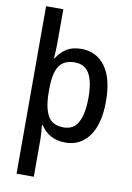

<svg xmlns="http://www.w3.org/2000/svg" viewBox="-106 -825 777 1129"><g transform="rotate(10 283.0 -260.0)"><path d="M519 -270Q519 -134 466.5 -62Q414 10 326 10Q272 10 235.5 -11.5Q199 -33 178 -67H172Q174 -51 176 -27Q178 -3 178 13V240H75V-760H178V-548Q178 -530 176.5 -507Q175 -484 174 -467H178Q201 -505 236 -527Q271 -549 324 -549Q414 -549 466.5 -478Q519 -407 519 -270ZM414 -271Q414 -369 386.5 -416.5Q359 -464 299 -464Q234 -464 206 -420.5Q178 -377 178 -288V-268Q178 -173 205 -124.5Q232 -76 300 -76Q361 -76 387.5 -128.5Q414 -181 414 -271Z"/></g></svg>

Font: Noto Sans Ethiopic SemiCondensed Medium
Style: Regular
Weight: 500
Width: 4
Designer: Monotype Design Team
Foundry: Monotype Imaging Inc.
Version: Version 2.102; ttfautohint (v1.8.4.7-5d5b)